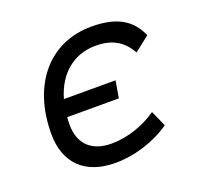

<svg xmlns="http://www.w3.org/2000/svg" viewBox="-100 -637 786 756"><g transform="rotate(-20 293.0 -258.5)"><path d="M261.2 9.8C346.2 9.8 430.7 -19 494.1 -63L464.8 -129.4C411.1 -91.8 341.3 -66.9 273.4 -66.9C189 -66.9 143.1 -113.3 142.6 -192.4C142.6 -203.6 143.1 -214.4 144 -224.6H360.4L372.6 -295.9H156.2C183.6 -392.1 251.5 -450.7 345.2 -450.7C411.1 -450.7 456.5 -426.8 487.8 -370.6L550.8 -419.9C519 -493.7 458 -527.3 355.5 -527.3C178.7 -527.3 62.5 -391.1 62.5 -183.6C62.5 -61 135.3 9.8 261.2 9.8Z"/></g></svg>

Font: Cascadia Code SemiLight
Style: Italic
Weight: 350
Italic angle: -10°
Monospace: yes
Designer: Aaron Bell
Foundry: Saja Typeworks
Version: Version 2404.023